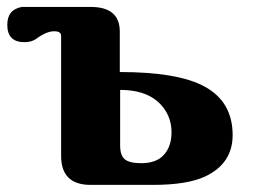

<svg xmlns="http://www.w3.org/2000/svg" viewBox="-20 -520 712 540"><path d="M440.9 -84.5Q462.4 -108.4 462.4 -147.5Q462.4 -181.6 445.8 -208Q409.2 -267.1 317.9 -267.1V-110.4Q317.9 -83.5 330.6 -72.3Q343.8 -61 377.4 -61Q419.9 -61 440.9 -84.5ZM316.9 -317.4Q481.9 -317.4 556.6 -275.9Q634.3 -232.9 634.3 -140.1Q634.3 -60.5 557.6 -23.9Q506.8 0 410.2 0H234.9Q151.9 0 151.9 -81.5V-418.9Q151.9 -429.7 139.2 -431.6L132.8 -432.1Q122.1 -432.1 109.9 -427.2Q96.2 -421.4 83 -411.6Q69.8 -401.4 48.8 -401.4Q0.5 -401.4 0.5 -450.2Q0.5 -493.2 41.5 -500.5H234.9Q316.9 -500.5 316.9 -431.2Z"/></svg>

Font: inglobal
Style: Bold
Weight: 700
Designer: Andrey Kochetov, Denis Davydov, Evgeny Yurtaev
Foundry: inglobal.ru
Version: Version 1.00 September 25, 2014, initial release